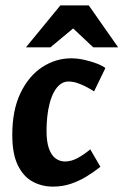

<svg xmlns="http://www.w3.org/2000/svg" viewBox="-20 -683 462 718"><path d="M178 14.9Q137.3 14.9 102.8 -3.4Q68.3 -21.6 47.1 -64.3Q25.9 -107 25.9 -178.1Q25.9 -271.7 56.9 -335.6Q87.9 -399.5 138.1 -432.2Q188.4 -464.9 246.3 -464.9Q269.3 -464.9 294.1 -459.5Q319 -454.1 340.9 -445.8Q362.8 -437.5 374.2 -428.7L331.8 -341.2Q319.9 -349 304.5 -357.2Q289.1 -365.4 271.6 -371.8Q254.1 -378.1 235.9 -378.1Q218.4 -378.1 204.8 -367.3Q191.2 -356.5 181.4 -338.1Q171.6 -319.7 165.5 -295.9Q159.4 -272.2 156.7 -246.1Q154 -220 154 -194Q154 -152.9 163 -127.6Q172 -102.2 187.8 -90.7Q203.5 -79.1 222.7 -79.1Q247.2 -79.1 271.3 -92.5Q295.3 -105.8 317.5 -124.5L355.5 -59.3Q330.7 -39.4 302.5 -22.4Q274.3 -5.4 243.7 4.7Q213 14.9 178 14.9ZM76.9 -505.9 205.8 -662.9H311.9L421.9 -505.9H328.8L253.5 -576.7L168.5 -505.9Z"/></svg>

Font: Ancizar Sans Thin
Style: Italic
Weight: 100
Italic angle: -4°
Designer: Cesar Puertas, Viviana Monsalve, Julian Moncada, Julian Prieto, Jose Castro, Mariel Hernandez, Felipe Aragon, Sara Alarc
Version: Version 8.100